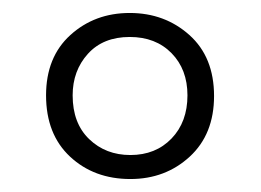

<svg xmlns="http://www.w3.org/2000/svg" viewBox="-20 -743 402 296"><path d="M181 -467Q125 -467 88 -501.5Q51 -536 51 -596Q51 -655 88.5 -689Q126 -723 180 -723Q234 -723 272 -689Q310 -655 310 -595Q310 -536 272.5 -501.5Q235 -467 181 -467ZM181 -504Q220 -504 244.5 -529.5Q269 -555 269 -596Q269 -636 244.5 -661Q220 -686 180 -686Q139 -686 115.5 -660Q92 -634 92 -596Q92 -553 117.5 -528.5Q143 -504 181 -504Z"/></svg>

Font: Noto Sans Gurmukhi ExtraCondensed Light
Style: Regular
Weight: 300
Width: 2
Designer: Jelle Bosma - Monotype Design Team
Foundry: Monotype Imaging Inc.
Version: Version 2.004; ttfautohint (v1.8.4.7-5d5b)